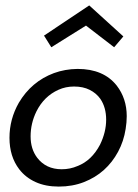

<svg xmlns="http://www.w3.org/2000/svg" viewBox="-20 -677 510 709"><path d="M197 12Q148 12 111.2 -4.8Q74.5 -21.5 51 -52Q15 -99 15 -168Q15 -237 49.5 -297.5Q96 -376 179 -407Q220 -422 266.5 -422.5Q362.5 -422.5 411 -361Q448 -313 448 -248Q448 -225.5 444 -201Q437 -155.5 416 -116.5Q395 -77.5 363.5 -49.2Q332 -21 289.8 -4.5Q247.5 12 197 12ZM208 -52Q239 -52 266.5 -64Q318.5 -84 349.5 -143Q372 -189.5 372 -235Q372 -280.5 350.5 -312Q335.5 -333 311.2 -345.2Q287 -357.5 253.5 -357.5Q222.5 -357.5 196 -345.5Q142.5 -321.5 114.5 -265.5Q93 -221.5 93 -173.5Q93 -127 117 -95Q149.5 -52 208 -52ZM401.5 -502.5 297.5 -582.5 169.5 -502.5 142.5 -545.5 309.5 -657 435.5 -542.5Z"/></svg>

Font: Lucymar Sans
Style: Italic
Weight: 400
Italic angle: -10°
Foundry: The League of Moveable Type (original font) / Main changes by Cristiano Sobral with portions from Mirco Monsees
Version: Version 2.00;August 30, 2020;FontCreator 13.0.0.2681 64-bit